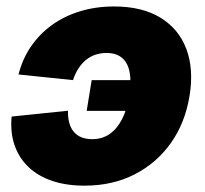

<svg xmlns="http://www.w3.org/2000/svg" viewBox="-20 -567 637 597"><path d="M242.7 10.3Q185.5 10.3 141.4 -4.9Q97.2 -20 67.9 -48.3Q38.6 -76.7 25.1 -116Q11.7 -155.3 16.1 -204.6L191.4 -222.7Q190.9 -202.1 195.3 -185.5Q199.7 -168.9 209.2 -157.5Q218.8 -146 233.2 -140.1Q247.6 -134.3 267.1 -134.3Q297.4 -134.3 320.6 -150.1Q343.8 -166 359.4 -196.3Q375 -226.6 381.8 -269Q388.7 -311.5 383.3 -341.3Q377.9 -371.1 359.9 -386.7Q341.8 -402.3 311.5 -402.3Q292.5 -402.3 276.1 -396.7Q259.8 -391.1 246.6 -380.1Q233.4 -369.1 223.4 -353.3Q213.4 -337.4 207 -317.9L37.6 -335.4Q49.8 -383.8 76.4 -422.6Q103 -461.4 141.6 -489.3Q180.2 -517.1 229.2 -532Q278.3 -546.9 334.5 -546.9Q421.9 -546.9 479 -512Q536.1 -477.1 559.6 -414.3Q583 -351.6 569.3 -268.6Q555.7 -185.1 511.5 -122.6Q467.3 -60.1 398.7 -24.9Q330.1 10.3 242.7 10.3ZM376 -222.2H249.5L265.1 -317.9H392.1Z"/></svg>

Font: Inter 18pt Black
Style: Italic
Weight: 900
Italic angle: -9.3988°
Designer: Rasmus Andersson
Foundry: rsms
Version: Version 4.001;git-66647c0bb